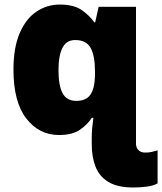

<svg xmlns="http://www.w3.org/2000/svg" viewBox="-20 -583 712 843"><path d="M242.2 -563Q303.7 -563 338.4 -539.1Q373 -515.1 394 -484.9H397.9L413.1 -553.2H577.1V48.8Q577.1 64.5 587.6 75.7Q598.1 86.9 617.2 86.9Q634.3 86.9 645.5 84.2Q656.7 81.5 671.9 77.1V222.2Q653.8 232.4 625 236.3Q596.2 240.2 565.9 240.2Q495.6 240.2 455.6 215.6Q415.5 190.9 399.2 148.2Q382.8 105.5 382.8 50.8V22Q382.8 -0.5 385 -23.2Q387.2 -45.9 390.1 -65.9H382.8Q365.7 -37.6 332 -13.9Q298.3 9.8 238.8 9.8Q151.9 9.8 95.5 -62.7Q39.1 -135.3 39.1 -276.9Q39.1 -374.5 66.7 -438Q94.2 -501.5 140.4 -532.2Q186.5 -563 242.2 -563ZM310.1 -407.2Q271.5 -407.2 254.2 -373Q236.8 -338.9 236.8 -274.9Q236.8 -207 254.9 -173.6Q272.9 -140.1 314.9 -140.1Q356.9 -140.1 376 -166Q395 -191.9 397 -248V-271Q397 -336.9 378.2 -372.1Q359.4 -407.2 310.1 -407.2Z"/></svg>

Font: Open Sans ExtraBold
Style: Regular
Weight: 800
Designer: Monotype Design Team
Foundry: Monotype Imaging Inc.
Version: Version 3.003; ttfautohint (v1.8.4)